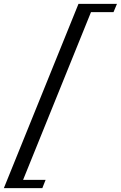

<svg xmlns="http://www.w3.org/2000/svg" viewBox="-162 -764 628 998"><path d="M246 -744H446L428 -701H311L-42 171H75L58 214H-142Z"/></svg>

Font: Ibarra Real Nova
Style: Italic
Weight: 400
Italic angle: -22°
Designer: Jose Maria Ribagorda & Octavio Pardo
Foundry: Octavio Pardo
Version: Version 1.014